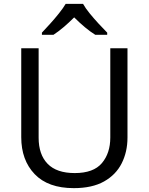

<svg xmlns="http://www.w3.org/2000/svg" viewBox="-20 -964 771 994"><path d="M640 -252Q640 -178 610 -118.5Q580 -59 518.5 -24.5Q457 10 362 10Q229 10 159.5 -62.5Q90 -135 90 -254V-714H180V-251Q180 -164 226.5 -116Q273 -68 367 -68Q464 -68 507.5 -119.5Q551 -171 551 -252V-714H640ZM410 -944Q422 -922 444.5 -894.5Q467 -867 491.5 -840.5Q516 -814 535 -795V-784H473Q447 -800 419 -823.5Q391 -847 364 -874Q337 -847 310 -824Q283 -801 257 -784H197V-795Q216 -815 239.5 -841Q263 -867 285 -894.5Q307 -922 320 -944Z"/></svg>

Font: Noto Sans Test
Style: Regular
Weight: 400
Version: Version 1.002; ttfautohint (v1.8.4.7-5d5b)